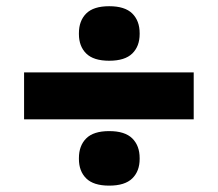

<svg xmlns="http://www.w3.org/2000/svg" viewBox="-20 -603 701 618"><path d="M57.5 -219V-370H603.5V-219ZM331.5 -5.5Q281 -5.5 257.5 -28.8Q234 -52 234 -91.5V-94Q234 -134 257.5 -157.5Q281 -181 331.5 -181Q382 -181 405.8 -157.5Q429.5 -134 429.5 -94V-91.5Q429.5 -52 405.8 -28.8Q382 -5.5 331.5 -5.5ZM331.5 -407.5Q281 -407.5 257.5 -430.8Q234 -454 234 -493.5V-496Q234 -536 257.5 -559.5Q281 -583 331.5 -583Q382 -583 405.8 -559.5Q429.5 -536 429.5 -496V-493.5Q429.5 -454 405.8 -430.8Q382 -407.5 331.5 -407.5Z"/></svg>

Font: Anek Latin Expanded ExtraBold
Style: Regular
Weight: 800
Width: 7
Designer: Yesha Goshar
Foundry: Ek Type
Version: Version 1.003